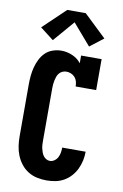

<svg xmlns="http://www.w3.org/2000/svg" viewBox="-105 -1039 710 1106"><g transform="rotate(10 250.0 -486.0)"><path d="M248 8Q220 8 192 2Q164 -4 140 -19Q116 -34 98.5 -56.5Q81 -79 70.5 -105Q60 -131 56 -159Q52 -187 52 -215V-520Q52 -545 54.5 -570.5Q57 -596 63.5 -620.5Q70 -645 81.5 -668Q93 -691 111 -708.5Q129 -726 154 -734.5Q179 -743 204 -743Q237 -743 268.5 -729.5Q300 -716 320 -690V-735H440V-554H320Q320 -568 316.5 -582Q313 -596 303.5 -607Q294 -618 280.5 -623.5Q267 -629 253 -629Q241 -629 230 -624Q219 -619 211.5 -610Q204 -601 200 -590Q196 -579 193.5 -567Q191 -555 190 -543.5Q189 -532 189 -520V-215Q189 -204 189.5 -192.5Q190 -181 192.5 -169.5Q195 -158 199 -147Q203 -136 209.5 -127Q216 -118 226 -112Q236 -106 248 -106Q262 -106 274.5 -115Q287 -124 293.5 -137Q300 -150 302.5 -164.5Q305 -179 305 -194H442Q442 -168 436.5 -142Q431 -116 419.5 -92Q408 -68 390 -48Q372 -28 349 -15Q326 -2 300 3Q274 8 248 8ZM144 -794 65 -855 196 -980H304L435 -855L356 -794L250 -917Z"/></g></svg>

Font: Iosevka Slab Heavy
Style: Regular
Weight: 900
Monospace: yes
Designer: Belleve Invis
Foundry: Belleve Invis
Version: Version 11.1.0; ttfautohint (v1.8.3)